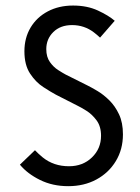

<svg xmlns="http://www.w3.org/2000/svg" viewBox="-20 -653 498 682"><path d="M104.2 -119.4Q116.7 -106.2 131.9 -93.8Q170.8 -62.5 225 -62.5Q274.3 -62.5 306.6 -93.8Q338.9 -125 338.9 -170.8Q338.9 -204.2 322.9 -225.7Q306.9 -247.2 286.8 -259.7Q266.7 -272.2 254.9 -277.8L178.5 -316.7Q160.4 -326.4 133.7 -343.8Q106.9 -361.1 86.8 -391.7Q66.7 -422.2 66.7 -470.8Q66.7 -518.1 88.5 -554.9Q110.4 -591.7 149.7 -612.5Q188.9 -633.3 239.6 -633.3Q289.6 -633.3 327.8 -615.6Q366 -597.9 387.5 -579.2L335.4 -519.4Q325 -529.2 313.2 -538.2Q279.2 -563.9 236.1 -563.9Q194.4 -563.9 169.4 -539.2Q144.4 -514.6 144.4 -478.5Q144.4 -450.7 157.3 -432.6Q170.1 -414.6 186.5 -404.2Q202.8 -393.8 213.2 -388.2L291 -349.3Q304.9 -342.4 326 -329.9Q347.2 -317.4 368.1 -296.9Q388.9 -276.4 402.8 -246.9Q416.7 -217.4 416.7 -175.7Q416.7 -122.2 391.3 -80.6Q366 -38.9 322.2 -15.3Q278.5 8.3 222.2 8.3Q166.7 8.3 121.9 -13.9Q77.1 -36.1 50.7 -68.1Z"/></svg>

Font: co2trust
Style: Regular
Weight: 400
Designer: Kristian Moeller
Foundry: Dicotype
Version: Version 1.000